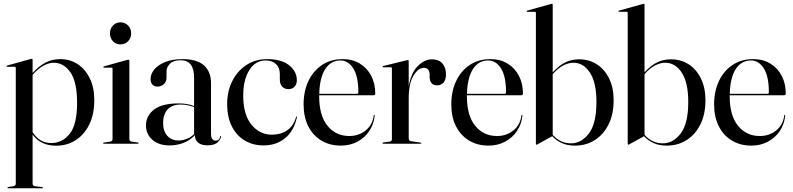

<svg xmlns="http://www.w3.org/2000/svg" viewBox="-20 -756 4172 1010"><path d="M151.5 -441.5V-372Q184.5 -408.5 219.5 -426.8Q254.5 -445 297.5 -445Q348.5 -445 389 -418.2Q429.5 -391.5 452.8 -343Q476 -294.5 476 -229Q476 -154 449.2 -100.2Q422.5 -46.5 377 -18Q331.5 10.5 275.5 10.5Q194 10.5 151.5 -48V209Q151.5 221.5 163.5 223.5L201 228Q206 229 206 231.5Q206 234.5 202 234.5H22.5Q19.5 234.5 19.5 231.5Q19.5 228.5 26 227.5L51 223.5Q63 221.5 63 209.5V-399Q63 -404.5 57 -404.5H18Q14.5 -404.5 14.5 -407.5Q14.5 -409.5 18.5 -411.5L138.5 -445Q144.5 -446.5 147 -446.5Q151.5 -446.5 151.5 -441.5ZM262.5 -426Q238 -426 209.2 -410.8Q180.5 -395.5 151.5 -362.5V-61Q188 -3.5 249.5 -3.5Q307.5 -3.5 346.5 -52Q385.5 -100.5 385.5 -215Q385.5 -325 350.5 -375.5Q315.5 -426 262.5 -426Z M613.5 -522.5Q589.5 -522.5 574 -539.2Q558.5 -556 558.5 -580.5Q558.5 -605 574.2 -621.8Q590 -638.5 613.5 -638.5Q638.5 -638.5 654.2 -621.5Q670 -604.5 670 -580.5Q670 -556 654 -539.2Q638 -522.5 613.5 -522.5ZM660.5 -437V-25.5Q660.5 -13 672.5 -11L704 -6.5Q709 -6 709 -3Q709 0 705 0H525.5Q522.5 0 522.5 -3Q522.5 -5 526.5 -6L560 -11Q572 -13 572 -25V-394.5Q572 -400 566 -400H527Q523.5 -400 523.5 -403Q523.5 -405 527.5 -407L647.5 -440.5Q653.5 -442 656 -442Q660.5 -442 660.5 -437Z M748 -96Q748 -147 790.2 -179.5Q832.5 -212 920 -212Q946.5 -212 966 -208.2Q985.5 -204.5 1001 -198V-347Q1001 -439 931 -439Q892 -439 874 -420.8Q856 -402.5 856 -382V-347.5Q856 -327 842.2 -313.8Q828.5 -300.5 808 -300.5Q792 -300.5 782 -310.8Q772 -321 772 -341Q772 -366 791.2 -390Q810.5 -414 848.2 -429.5Q886 -445 941 -445Q1016.5 -445 1053.2 -411.8Q1090 -378.5 1090 -319.5V-54Q1090 -33.5 1096.8 -24.8Q1103.5 -16 1113.5 -16Q1135 -16 1138 -38Q1138.5 -41 1140.5 -41Q1142.5 -41 1142.5 -38Q1142.5 -26 1126.2 -8.8Q1110 8.5 1072 8.5Q1038 8.5 1021.5 -6.2Q1005 -21 1005 -45.5Q982 -19 946.8 -5Q911.5 9 872 9Q816 9 782 -20.2Q748 -49.5 748 -96ZM838 -109.5Q838 -66 860.2 -41.5Q882.5 -17 919 -17Q941 -17 962.8 -25.5Q984.5 -34 1001 -50.5V-193Q985.5 -198.5 968 -202.2Q950.5 -206 930 -206Q885 -206 861.5 -180Q838 -154 838 -109.5Z M1541.5 -334Q1541.5 -313 1529.5 -300Q1517.5 -287 1497.5 -287Q1477 -287 1464.5 -300.2Q1452 -313.5 1452 -338V-367.5Q1452 -399.5 1432 -418.8Q1412 -438 1377.5 -438Q1323.5 -438 1291.5 -387.2Q1259.5 -336.5 1259.5 -253Q1259.5 -153 1302.8 -100.2Q1346 -47.5 1410.5 -47.5Q1456.5 -47.5 1490.2 -70.2Q1524 -93 1537.5 -140.5Q1538 -143.5 1540.5 -143.5Q1543 -143 1542 -139.5Q1526.5 -67.5 1479.8 -29.2Q1433 9 1366 9Q1312 9 1268.8 -16Q1225.5 -41 1200.2 -89.8Q1175 -138.5 1175 -210Q1175 -275.5 1201.5 -328.8Q1228 -382 1275.5 -413.5Q1323 -445 1385.5 -445Q1460 -445 1500.8 -412.8Q1541.5 -380.5 1541.5 -334Z M1954 -263.5Q1954 -255 1944.5 -255H1659Q1659 -253 1659 -250.5Q1659 -147.5 1703 -94Q1747 -40.5 1817.5 -40.5Q1867 -40.5 1903.2 -69.5Q1939.5 -98.5 1946 -148.5Q1946 -152 1948 -152Q1951.5 -152 1951 -147.5Q1946.5 -102.5 1922.5 -66.8Q1898.5 -31 1859.8 -10.5Q1821 10 1773 10Q1714.5 10 1670.2 -16.8Q1626 -43.5 1601.5 -92.2Q1577 -141 1577 -207Q1577 -276 1602.5 -329.8Q1628 -383.5 1674 -414.2Q1720 -445 1782 -445Q1834.5 -445 1873 -421.5Q1911.5 -398 1932.8 -357Q1954 -316 1954 -263.5ZM1771.5 -438Q1720 -438 1690.8 -392.5Q1661.5 -347 1659.5 -262.5H1857.5Q1865 -262.5 1865 -271Q1865 -354 1838.5 -396Q1812 -438 1771.5 -438Z M2130 -434.5V-301.5Q2142 -372.5 2177.5 -408.2Q2213 -444 2252 -444Q2287.5 -444 2306.8 -422.8Q2326 -401.5 2326 -364.5Q2326 -336 2312.8 -321.5Q2299.5 -307 2279.5 -307Q2241.5 -307 2240 -350.5V-364.5Q2239.5 -399 2209 -399Q2180 -399 2155 -358.2Q2130 -317.5 2130 -237.5V-27.5Q2130 -15.5 2142.5 -13L2192 -6Q2196.5 -5.5 2196.5 -3Q2196.5 0 2192 0H1996.5Q1992 0 1992 -3Q1992 -6 1998 -7L2029.5 -11Q2041.5 -13 2041.5 -23.5V-396Q2041.5 -402 2036 -402H1996Q1992.5 -402 1992.5 -405Q1992.5 -407.5 1997 -409L2117 -438.5Q2123 -440 2125.5 -440Q2130 -440 2130 -434.5Z M2731 -263.5Q2731 -255 2721.5 -255H2436Q2436 -253 2436 -250.5Q2436 -147.5 2480 -94Q2524 -40.5 2594.5 -40.5Q2644 -40.5 2680.2 -69.5Q2716.5 -98.5 2723 -148.5Q2723 -152 2725 -152Q2728.5 -152 2728 -147.5Q2723.5 -102.5 2699.5 -66.8Q2675.5 -31 2636.8 -10.5Q2598 10 2550 10Q2491.5 10 2447.2 -16.8Q2403 -43.5 2378.5 -92.2Q2354 -141 2354 -207Q2354 -276 2379.5 -329.8Q2405 -383.5 2451 -414.2Q2497 -445 2559 -445Q2611.5 -445 2650 -421.5Q2688.5 -398 2709.8 -357Q2731 -316 2731 -263.5ZM2548.5 -438Q2497 -438 2467.8 -392.5Q2438.5 -347 2436.5 -262.5H2634.5Q2642 -262.5 2642 -271Q2642 -354 2615.5 -396Q2589 -438 2548.5 -438Z M2887.5 -730.5V-375.5Q2923.5 -414 2956 -429Q2988.5 -444 3026.5 -444Q3078.5 -444 3119.5 -417.8Q3160.5 -391.5 3184.2 -343Q3208 -294.5 3208 -228.5Q3208 -156.5 3182 -103Q3156 -49.5 3110 -19.8Q3064 10 3004 10Q2965 10 2935.5 -3.2Q2906 -16.5 2885 -39.5L2809.5 2Q2806 5 2803 5Q2799 5 2799 0.5V-688.5Q2799 -694 2793 -694H2754Q2750.5 -694 2750.5 -697Q2750.5 -699.5 2754.5 -700.5L2874.5 -734Q2880.5 -736 2883 -736Q2887.5 -736 2887.5 -730.5ZM2996 -426Q2971 -426 2943.2 -411.8Q2915.5 -397.5 2887.5 -366V-47Q2905 -26.5 2929 -14.2Q2953 -2 2983.5 -2Q3038.5 -2 3078 -54.2Q3117.5 -106.5 3117.5 -219.5Q3117.5 -322 3083.2 -374Q3049 -426 2996 -426Z M3370.5 -730.5V-375.5Q3406.5 -414 3439 -429Q3471.5 -444 3509.5 -444Q3561.5 -444 3602.5 -417.8Q3643.5 -391.5 3667.2 -343Q3691 -294.5 3691 -228.5Q3691 -156.5 3665 -103Q3639 -49.5 3593 -19.8Q3547 10 3487 10Q3448 10 3418.5 -3.2Q3389 -16.5 3368 -39.5L3292.5 2Q3289 5 3286 5Q3282 5 3282 0.5V-688.5Q3282 -694 3276 -694H3237Q3233.5 -694 3233.5 -697Q3233.5 -699.5 3237.5 -700.5L3357.5 -734Q3363.5 -736 3366 -736Q3370.5 -736 3370.5 -730.5ZM3479 -426Q3454 -426 3426.2 -411.8Q3398.5 -397.5 3370.5 -366V-47Q3388 -26.5 3412 -14.2Q3436 -2 3466.5 -2Q3521.5 -2 3561 -54.2Q3600.5 -106.5 3600.5 -219.5Q3600.5 -322 3566.2 -374Q3532 -426 3479 -426Z M4113.5 -263.5Q4113.5 -255 4104 -255H3818.5Q3818.5 -253 3818.5 -250.5Q3818.5 -147.5 3862.5 -94Q3906.5 -40.5 3977 -40.5Q4026.5 -40.5 4062.8 -69.5Q4099 -98.5 4105.5 -148.5Q4105.5 -152 4107.5 -152Q4111 -152 4110.5 -147.5Q4106 -102.5 4082 -66.8Q4058 -31 4019.2 -10.5Q3980.5 10 3932.5 10Q3874 10 3829.8 -16.8Q3785.5 -43.5 3761 -92.2Q3736.5 -141 3736.5 -207Q3736.5 -276 3762 -329.8Q3787.5 -383.5 3833.5 -414.2Q3879.5 -445 3941.5 -445Q3994 -445 4032.5 -421.5Q4071 -398 4092.2 -357Q4113.5 -316 4113.5 -263.5ZM3931 -438Q3879.5 -438 3850.2 -392.5Q3821 -347 3819 -262.5H4017Q4024.5 -262.5 4024.5 -271Q4024.5 -354 3998 -396Q3971.5 -438 3931 -438Z"/></svg>

Font: Fraunces 144pt S000
Style: Regular
Weight: 400
Version: Version 1.000; ttfautohint (v1.8.3)